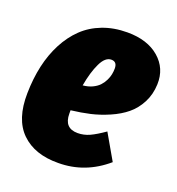

<svg xmlns="http://www.w3.org/2000/svg" viewBox="-109 -644 695 753"><g transform="rotate(20 238.0 -267.0)"><path d="M296.9 -554.2Q380.4 -554.2 429.4 -512Q478.5 -469.7 476.1 -402.8Q474.6 -359.9 456.5 -325.4Q438.5 -291 411.1 -268.6Q383.8 -246.1 345.7 -229.5Q307.6 -212.9 270.5 -204.3Q233.4 -195.8 190.9 -190.9V-176.8Q190.9 -116.2 247.1 -116.2Q272.9 -116.2 296.9 -127.2Q320.8 -138.2 355 -162.1L416 -56.2Q327.6 20 215.8 20Q117.2 21 62 -33Q6.8 -86.9 8.8 -195.8Q9.8 -257.3 21.7 -310.8Q33.7 -364.3 57.1 -409.2Q80.6 -454.1 114 -486.3Q147.5 -518.6 194.1 -536.4Q240.7 -554.2 296.9 -554.2ZM202.1 -298.8Q224.1 -300.8 241.2 -308.8Q258.3 -316.9 268.8 -327.9Q279.3 -338.9 286.1 -352.8Q293 -366.7 295.4 -379.2Q297.9 -391.6 297.9 -403.8Q297.9 -432.1 273.9 -432.1Q248.5 -432.1 230.5 -394.5Q212.4 -356.9 202.1 -298.8Z"/></g></svg>

Font: Fira Sans Compressed Heavy
Style: Italic
Weight: 900
Width: 3
Italic angle: -8°
Designer: Carrois Corporate & Edenspiekermann AG
Foundry: Carrois Corporate GbR & Edenspiekermann AG
Version: Version 4.203;PS 004.203;hotconv 1.0.88;makeotf.lib2.5.64775